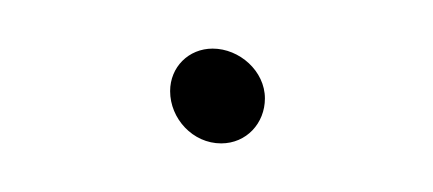

<svg xmlns="http://www.w3.org/2000/svg" viewBox="-20 -57 178 79"><path d="M50 -19.5C50 -8.2 59.3 2 71 2C81.4 2 89 -6.3 89 -16.5C89 -27.8 78.5 -37 67.5 -37C57.6 -37 50 -29.4 50 -19.5Z"/></svg>

Font: CiSf OpenHand
Style: Regular
Weight: 400
Foundry: Cannot Into Space Fonts
Version: Version 0.7892